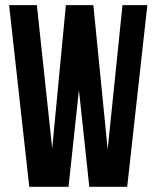

<svg xmlns="http://www.w3.org/2000/svg" viewBox="-20 -720 603 740"><path d="M324.2 0 284.2 -373 244.1 0H92.8L15.1 -700.2H122.1L181.2 -147.9L233.9 -700.2H339.8L395 -144L452.1 -700.2H547.9L470.2 0Z"/></svg>

Font: Bebas Neue Bold
Style: Regular
Weight: 700
Designer: Ryoichi Tsunekawa
Foundry: Ryoichi Tsunekawa
Version: Version 1.300